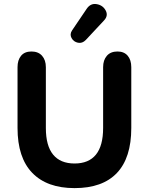

<svg xmlns="http://www.w3.org/2000/svg" viewBox="-20 -938 750 968"><path d="M68.4 -292.7V-599.2Q68.4 -635.3 86.3 -656.9Q104.3 -678.4 138.6 -678.4Q172.9 -678.4 192 -656.9Q211.2 -635.3 211.2 -599.2V-292.7Q211.2 -203.2 247.8 -158.5Q284.4 -113.7 355.9 -113.7Q427.4 -113.7 463.7 -158.5Q499.9 -203.2 499.9 -292.7V-599.2Q499.9 -635.3 518.9 -656.9Q537.8 -678.4 572.3 -678.4Q605.6 -678.4 623.8 -657Q641.9 -635.6 641.9 -599.2V-292.7Q641.9 -142.4 569.5 -66Q497 10.4 355.9 10.4Q217 10.4 142.7 -66.4Q68.4 -143.2 68.4 -292.7ZM343.5 -784.9 417.4 -894.2Q436.8 -922.5 467.6 -917.1Q498.4 -911.8 512.7 -885.4Q527 -858.9 504.6 -835.1L412.7 -736.6Q394.8 -718 373 -722.6Q351.1 -727.2 340.7 -746.3Q330.3 -765.3 343.5 -784.9Z"/></svg>

Font: SN Pro Thin
Style: Regular
Weight: 200
Designer: Tobias Whetton
Foundry: Supernotes
Version: Version 1.003;Glyphs 3.3 (3324)